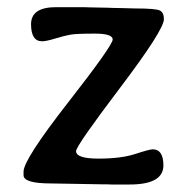

<svg xmlns="http://www.w3.org/2000/svg" viewBox="-20 -505 516 525"><path d="M44.4 -25.9V-35.6Q44.4 -68.8 166.3 -224.9Q288.1 -380.9 288.1 -397Q288.1 -413.1 238.8 -413.1Q189.5 -413.1 172.6 -410.2Q155.8 -407.2 131.1 -399.7Q106.4 -392.1 95.2 -392.1Q64.9 -392.1 64.9 -438.7Q64.9 -485.4 133.3 -485.4H209.5L222.7 -484.9L248 -484.4Q261.2 -483.9 273.9 -483.9L286.6 -483.4Q299.3 -482.9 311.5 -482.9L349.1 -481.9Q406.7 -481.9 417.5 -476.1Q428.2 -470.2 428.2 -452.6Q428.2 -423.3 308.1 -264.6Q188 -106 188 -91.8Q188 -71.3 249.5 -71.3Q311 -71.3 349.9 -84Q388.7 -96.7 397.5 -96.7Q426.8 -96.7 426.8 -52.7Q426.8 -0.5 334.5 -0.5H284.2L271.5 -1H258.8L119.1 -3.4Q44.4 -3.4 44.4 -25.9Z"/></svg>

Font: Averia Gruesa Libre
Style: Regular
Weight: 500
Italic angle: -1.70001°
Version: Version 1.001